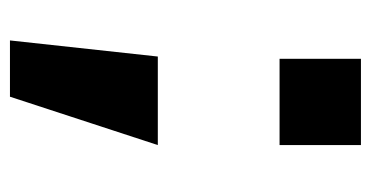

<svg xmlns="http://www.w3.org/2000/svg" viewBox="-196 -404 731 378"><g transform="rotate(90 169.0 -214.5)"><path d="M95.2 -560.1H265.1V-399.9H95.2ZM90.8 -160.2H265.1L169.9 130.9H59.1Z"/></g></svg>

Font: Mattone
Style: Regular
Weight: 400
Width: 6
Designer: Nunzio Mazzaferro
Foundry: Collletttivo
Version: Version 2.000;Glyphs 3.2 (3217)